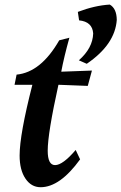

<svg xmlns="http://www.w3.org/2000/svg" viewBox="-20 -801 525 831"><path d="M155.8 9.3Q115.2 9.3 90.1 -28.1Q64.9 -65.4 64.9 -127.9Q64.9 -218.8 120.1 -434.1H43L51.8 -478Q157.2 -488.3 236.3 -626.5L280.3 -637.7Q256.8 -553.2 245.1 -490.7L377.9 -495.6L359.9 -429.2L232.9 -434.1Q186.5 -223.6 186.5 -148.9Q186.5 -86.4 218.3 -86.4Q251.5 -86.4 307.6 -151.9L326.7 -111.3Q239.3 9.3 155.8 9.3ZM355.5 -524.9 321.3 -540Q381.3 -592.8 383.3 -656.2Q379.9 -707 322.3 -712.9L316.9 -749.5Q390.1 -777.3 455.1 -781.2Q484.9 -764.2 485.4 -714.8Q478 -608.4 355.5 -524.9Z"/></svg>

Font: Kelvinch
Style: Bold Italic
Weight: 700
Italic angle: -10°
Designer: Paul James Miller
Foundry: High-Logic / Made with FontCreator
Version: Version 3.30 September 23, 2016